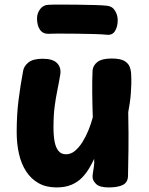

<svg xmlns="http://www.w3.org/2000/svg" viewBox="-20 -807 653 840"><path d="M227 13Q182 13 149 -5.5Q116 -24 94.5 -57Q73 -90 63 -134Q53 -178 53 -229Q53 -305 61 -368.5Q69 -432 81 -496Q84 -517 104 -533.5Q124 -550 167 -550Q211 -550 229.5 -531Q248 -512 244 -483Q238 -446 231 -412.5Q224 -379 219 -340.5Q214 -302 214 -249Q214 -213 219 -187Q224 -161 236 -146.5Q248 -132 269 -132Q290 -132 308 -147Q326 -162 341 -186Q356 -210 367.5 -238.5Q379 -267 386 -294Q384 -350 383.5 -403.5Q383 -457 385 -499Q387 -521 406.5 -536Q426 -551 468 -551Q506 -551 524 -540.5Q542 -530 548 -513Q554 -496 554 -476Q555 -459 554.5 -440Q554 -421 552.5 -400Q551 -379 548 -358Q545 -337 541 -316Q543 -216 542 -151Q541 -86 540 -36Q539 -9 517.5 2Q496 13 455 13Q416 13 400.5 -2Q385 -17 385 -33Q385 -43 387 -54Q389 -65 391 -79.5Q393 -94 392 -112Q383 -93 370.5 -71.5Q358 -50 339.5 -30.5Q321 -11 293.5 1Q266 13 227 13ZM191 -659Q167 -659 154.5 -677.5Q142 -696 142 -726Q142 -749 155.5 -767Q169 -785 191 -786Q209 -787 244 -787Q279 -787 319 -786.5Q359 -786 394 -785Q429 -784 447 -782Q471 -780 483 -760.5Q495 -741 495 -719Q495 -690 483 -671Q471 -652 447 -655Q429 -657 394.5 -658Q360 -659 319.5 -659.5Q279 -660 244 -660Q209 -660 191 -659Z"/></svg>

Font: Playpen Sans
Style: Bold
Weight: 700
Designer: Laura Meseguer, Veronika Burian, José Scaglione
Foundry: TypeTogether
Version: Version 1.001